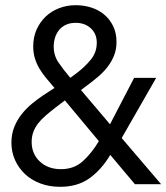

<svg xmlns="http://www.w3.org/2000/svg" viewBox="-20 -710 641 740"><path d="M24 -160Q24 -193 35 -220.5Q46 -248 64 -270.5Q82 -293 104 -311Q126 -329 147 -343L190 -371Q173 -391 158 -409Q143 -427 132 -445.5Q121 -464 114.5 -485Q108 -506 108 -531Q108 -567 121 -596Q134 -625 156 -646Q178 -667 208 -678.5Q238 -690 272 -690Q303 -690 331.5 -681Q360 -672 381.5 -654Q403 -636 416 -609.5Q429 -583 429 -548Q429 -520 420 -497Q411 -474 395.5 -453.5Q380 -433 359.5 -415.5Q339 -398 316 -381L292 -363L404 -231L497 -410H582L449 -178L601 0H500L405 -113Q371 -56 325 -23Q279 10 212 10Q170 10 135.5 -3Q101 -16 76.5 -39Q52 -62 38 -93Q24 -124 24 -160ZM102 -163Q102 -117 133.5 -87.5Q165 -58 215 -58Q265 -58 299 -88.5Q333 -119 361 -166L230 -323L196 -297Q174 -280 156.5 -265Q139 -250 127 -234.5Q115 -219 108.5 -201.5Q102 -184 102 -163ZM187 -531Q187 -496 205.5 -469Q224 -442 251 -410L274 -427Q306 -451 329.5 -479.5Q353 -508 353 -545Q353 -580 330 -601Q307 -622 272 -622Q250 -622 234 -614.5Q218 -607 207.5 -594Q197 -581 192 -564.5Q187 -548 187 -531Z"/></svg>

Font: CyStack Display
Style: Regular
Weight: 400
Designer: Weizhong Zhang
Foundry: 本地遙控
Version: Version 1.000;Glyphs 3.1.2 (3151)